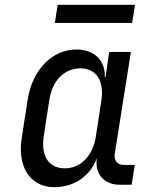

<svg xmlns="http://www.w3.org/2000/svg" viewBox="-20 -765 640 795"><path d="M207 -670H527L539 -745H219ZM205 10C288 10 356 -38 381 -111C371 -48 409 0 475 0H525L538 -82H493C467 -82 451 -100 455 -127L522 -550H432L417 -445H414C417 -514 371 -560 296 -560C197 -560 115 -477 95 -355L70 -194C51 -73 106 10 205 10ZM248 -68C182 -68 149 -119 161 -200L184 -350C196 -431 246 -482 313 -482C378 -482 412 -431 400 -350L377 -200C364 -119 314 -68 248 -68Z"/></svg>

Font: JetBrains Mono
Style: Italic
Weight: 400
Italic angle: -9°
Monospace: yes
Designer: Philipp Nurullin, Konstantin Bulenkov
Foundry: JetBrains
Version: Version 2.305